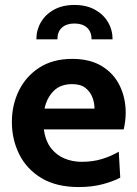

<svg xmlns="http://www.w3.org/2000/svg" viewBox="-20 -746 555 776"><path d="M299 10Q208 10 148 -26Q88 -62 58 -122Q28 -182 28 -253Q28 -322 56.5 -380Q85 -438 139.5 -473Q194 -508 272 -508Q344 -508 392 -478.5Q440 -449 464 -399.5Q488 -350 488 -291Q488 -274 486 -257.5Q484 -241 480 -223H157Q164 -176 186 -147.5Q208 -119 240.5 -105.5Q273 -92 310 -92Q354 -92 391 -103Q428 -114 460 -133L466 -28Q438 -13 395 -1.5Q352 10 299 10ZM160 -307H362Q362 -330 353.5 -352.5Q345 -375 325.5 -390.5Q306 -406 272 -406Q224 -406 196.5 -378Q169 -350 160 -307ZM281 -726Q329 -726 363.5 -707Q398 -688 416.5 -656.5Q435 -625 435 -587H350Q350 -618 331.5 -634.5Q313 -651 281 -651Q249 -651 230.5 -634.5Q212 -618 212 -587H127Q127 -625 145.5 -656.5Q164 -688 198.5 -707Q233 -726 281 -726Z"/></svg>

Font: Cabin VF Beta
Style: Regular
Weight: 400
Designer: Pablo Impallari
Foundry: Pablo Impallari. http://www.impallari.com Igino Marini. http://www.ikern.com
Version: Version 2.200